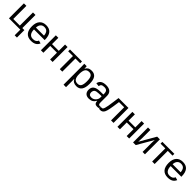

<svg xmlns="http://www.w3.org/2000/svg" viewBox="581 -2564 4798 4798"><g transform="rotate(45 2979.5 -165.0)"><path d="M69 -528H157V-64H390V-528H478V-64H550V199H470V0H69Z M1085 -246H708Q708 -155 745.5 -105.5Q783 -56 855 -56Q965 -56 993 -137L1071 -115Q1023 10 855 10Q737 10 676 -60.5Q615 -131 615 -268Q615 -398 676.5 -468Q738 -538 852 -538Q1085 -538 1085 -257ZM709 -313H994Q987 -396 952 -434.5Q917 -473 850 -473Q786 -473 749 -430.5Q712 -388 709 -313Z M1198 -528H1286V-305H1524V-528H1612V0H1524V-241H1286V0H1198Z M1698 -464V-528H2122V-464H1954V0H1866V-464Z M2653 -267Q2653 10 2459 10Q2337 10 2295 -82H2292Q2294 -76 2294 1V208H2206V-420Q2206 -502 2203 -528H2288L2290 -514Q2290 -510 2290.5 -505Q2291 -500 2291.5 -492Q2292 -484 2292 -477Q2293 -461 2293 -443H2295Q2319 -492 2358 -515Q2397 -538 2459 -538Q2557 -538 2605 -472Q2653 -406 2653 -267ZM2561 -265Q2561 -374 2531.5 -422Q2502 -470 2436 -470Q2361 -470 2327.5 -420Q2294 -370 2294 -258Q2294 -153 2327.5 -104Q2361 -55 2435 -55Q2502 -55 2531.5 -103.5Q2561 -152 2561 -265Z M2897 10Q2819 10 2778 -31.5Q2737 -73 2737 -147Q2737 -230 2792 -273.5Q2847 -317 2966 -320L3084 -322V-351Q3084 -415 3057 -443Q3030 -471 2971 -471Q2912 -471 2885 -451.5Q2858 -432 2853 -387L2761 -396Q2783 -538 2973 -538Q3072 -538 3122.5 -492.5Q3173 -447 3173 -360V-133Q3173 -92 3184 -73Q3195 -54 3222 -54Q3236 -54 3251 -58V-3Q3216 5 3183 5Q3135 5 3112.5 -20.5Q3090 -46 3087 -101H3084Q3051 -42 3006.5 -16Q2962 10 2897 10ZM2917 -56Q2987 -53 3036 -103.5Q3085 -154 3084 -217V-261L2988 -259Q2899 -257 2865.5 -232Q2832 -207 2828 -146Q2828 -103 2851 -79.5Q2874 -56 2917 -56Z M3765 0H3677V-464H3494Q3465 -250 3449 -177Q3433 -101 3415 -64Q3380 10 3302 10Q3277 10 3256 3V-60Q3271 -55 3290 -55Q3311 -57 3323.5 -69.5Q3336 -82 3348 -119Q3360 -156 3369.5 -211.5Q3379 -267 3393 -370L3415 -528H3765Z M3903 -528H3991V-305H4229V-528H4317V0H4229V-241H3991V0H3903Z M4455 -528H4540V-239L4535 -104L4779 -528H4875V0H4791V-322Q4791 -329 4793 -375L4796 -426L4549 0H4455Z M4962 -464V-528H5386V-464H5218V0H5130V-464Z M5915 -246H5538Q5538 -155 5575.5 -105.5Q5613 -56 5685 -56Q5795 -56 5823 -137L5901 -115Q5853 10 5685 10Q5567 10 5506 -60.5Q5445 -131 5445 -268Q5445 -398 5506.5 -468Q5568 -538 5682 -538Q5915 -538 5915 -257ZM5539 -313H5824Q5817 -396 5782 -434.5Q5747 -473 5680 -473Q5616 -473 5579 -430.5Q5542 -388 5539 -313Z"/></g></svg>

Font: Libra Sans
Style: Regular
Weight: 400
Foundry: Context Ltd
Version: Version 1.002